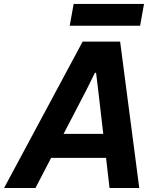

<svg xmlns="http://www.w3.org/2000/svg" viewBox="-59 -936 785 956"><path d="M-38.7 0 352.6 -729H539.1L634.4 0H486.4L429.9 -487.3L419.4 -573.6H413.6L371.6 -488.7L117.6 0ZM182.4 -150 240.7 -269.4H470.4L482.1 -150ZM288.1 -807.7 307.7 -916.4H658.1L638.6 -807.7Z"/></svg>

Font: Mona Sans
Style: Italic
Weight: 200
Italic angle: -11.6951°
Designer: Deni Anggara
Foundry: GitHub
Version: Version 2.000